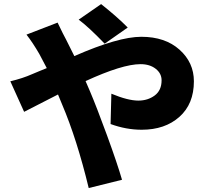

<svg xmlns="http://www.w3.org/2000/svg" viewBox="-20 -865 1040 952"><path d="M613.3 -728.5 499 -648.4Q418 -732.4 370.1 -767.6L481.4 -844.7Q562.5 -780.3 613.3 -728.5ZM111.3 -693.4 265.6 -752.9Q295.9 -689.5 307.6 -668.9Q328.1 -628.9 348.6 -586.9Q566.4 -682.6 680.7 -682.6Q798.8 -682.6 870.1 -618.7Q941.4 -554.7 941.4 -461.9Q941.4 -349.6 869.6 -285.6Q797.9 -221.7 682.6 -221.7Q605.5 -221.7 528.3 -250L532.2 -400.4Q614.3 -366.2 666 -366.2Q712.9 -366.2 747.1 -391.6Q781.2 -417 781.2 -466.8Q781.2 -501 752 -523.9Q722.7 -546.9 676.8 -546.9Q586.9 -546.9 404.3 -462.9L425.8 -413.1Q459 -335 510.3 -194.8Q561.5 -54.7 585 26.4L419.9 67.4Q361.3 -174.8 288.1 -346.7L267.6 -396.5Q105.5 -313.5 99.6 -310.5L31.2 -461.9Q92.8 -476.6 138.7 -497.1Q152.3 -502.9 177.2 -513.2Q202.1 -523.4 211.9 -527.3Q204.1 -543 174.8 -597.7Q142.6 -653.3 111.3 -693.4Z"/></svg>

Font: GenEi Gothic M Heavy
Style: Regular
Weight: 800
Designer: o_tamon (Modified); [Source Han Sans]
Ryoko NISHIZUKA  (kana & ideographs); Paul D. Hunt (Latin, Greek & Cyrillic); Wenl
Version: Version 1.1a;Original Version 1.004